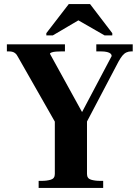

<svg xmlns="http://www.w3.org/2000/svg" viewBox="-20 -929 690 949"><path d="M251 -352 268 -298 68 -649Q62 -661 54.5 -666.5Q47 -672 39 -673.5Q31 -675 21 -675H14V-710H301V-675H285Q271 -675 257.5 -674Q244 -673 235.5 -670Q227 -667 227 -663L395 -358L376 -357L532 -652Q532 -659 526.5 -664Q521 -669 509 -672Q497 -675 477 -675H456V-710H636V-675H629Q616 -675 605 -670Q594 -665 585 -654Q576 -643 566 -625L394 -298L410 -352V-69Q410 -47 429.5 -41Q449 -35 475 -35H490V0H171V-35H186Q212 -35 231.5 -41Q251 -47 251 -69ZM425 -909H320L209 -765V-754H241L399 -847H335L497 -754H535V-765Z"/></svg>

Font: Roboto Serif 144pt SemiBold
Style: Regular
Weight: 600
Version: Version 1.008